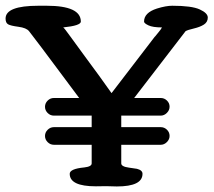

<svg xmlns="http://www.w3.org/2000/svg" viewBox="-43 -655 751 675"><path d="M241.2 -579.1Q241.2 -564.9 179.2 -558.6Q182.6 -557.1 205.3 -525.4Q228 -493.7 255.9 -456.1Q308.6 -385.3 349.1 -327.6Q374.5 -361.3 425.3 -427Q476.1 -492.7 501.5 -526.4V-525.9Q503.9 -529.3 513.7 -540.8Q523.4 -552.2 526.4 -558.6Q494.1 -558.6 478.8 -565.9Q463.4 -573.2 463.4 -579.1Q463.4 -610.4 508.8 -625Q540.5 -634.8 562.5 -634.8Q631.3 -634.8 659.4 -621.8Q687.5 -608.9 687.5 -593.3Q687.5 -577.6 674.1 -568.8Q660.6 -560.1 638.7 -554.9Q616.7 -549.8 609.4 -545.4L428.7 -310.5H522Q534.7 -310.5 543.9 -301.5Q553.2 -292.5 553.2 -280Q553.2 -267.6 543.7 -258.1Q534.2 -248.5 522 -248.5H383.3V-208H522Q534.7 -208 543.9 -199Q553.2 -189.9 553.2 -177.2Q553.2 -165 543.7 -155.5Q534.2 -146 522 -146H383.3V-80.6Q383.3 -69.3 410.2 -65.7Q437 -62 438.5 -61.5Q458 -56.6 458 -43.9Q458 0.5 367.7 0.5L330.1 -0.5L293.9 0Q202.1 0 202.1 -43.9Q202.1 -61.5 253.4 -66.4Q279.3 -69.3 279.3 -80.6V-146H146.5Q133.8 -146 124.5 -155.3Q115.2 -164.6 115.2 -177Q115.2 -189.5 124.5 -198.7Q133.8 -208 146.5 -208H279.3V-248.5H146.5Q133.8 -248.5 124.5 -257.8Q115.2 -267.1 115.2 -279.5Q115.2 -292 124.5 -301.3Q133.8 -310.5 146.5 -310.5H235.4Q222.7 -327.1 158.7 -413.3Q94.7 -499.5 59.1 -545.4Q49.8 -557.1 22 -560.8Q-5.9 -564.5 -14.6 -569.6Q-23.4 -574.7 -23.4 -589.8Q-23.4 -634.8 91.8 -634.8H121.1Q241.2 -634.8 241.2 -579.1Z"/></svg>

Font: Corben
Style: Regular
Weight: 400
Designer: vernon adams
Foundry: vernon adams
Version: Version 1.101